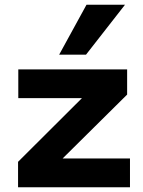

<svg xmlns="http://www.w3.org/2000/svg" viewBox="-20 -788 600 808"><path d="M56 0V-107L365 -415L364 -375H57V-496H515V-390L202 -80L203 -121H527V0ZM229 -558 344 -768H506L342 -558Z"/></svg>

Font: Nunito Sans 10pt SemiExpanded ExtraBold
Style: Regular
Weight: 800
Width: 6
Designer: Vernon Adams
Foundry: Vernon Adams
Version: Version 3.101;gftools[0.9.27]